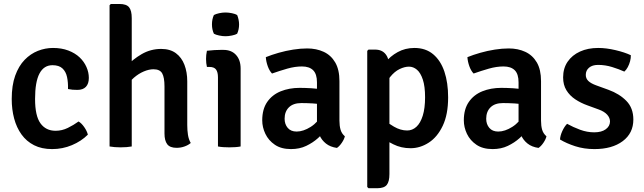

<svg xmlns="http://www.w3.org/2000/svg" viewBox="-20 -756 3322 991"><path d="M331 -296.5Q332 -330.5 326 -358.5Q320 -386.5 302.2 -403Q284.5 -419.5 251 -419.5Q206.5 -419.5 183.8 -376.5Q161 -333.5 161 -245Q161 -158 188.8 -119.5Q216.5 -81 267 -81Q300 -81 330 -95.8Q360 -110.5 385.5 -129Q400.5 -120.5 414.8 -100Q429 -79.5 433.5 -61Q399.5 -27 351.2 -6.8Q303 13.5 249 13.5Q195 13.5 155.8 -6.5Q116.5 -26.5 91 -62Q65.5 -97.5 53 -144.2Q40.5 -191 40.5 -245Q40.5 -315.5 58.5 -365.5Q76.5 -415.5 107 -447Q137.5 -478.5 175.5 -493.5Q213.5 -508.5 253.5 -508.5Q298 -508.5 332.8 -495.2Q367.5 -482 390.8 -460Q414 -438 426.2 -410.2Q438.5 -382.5 438.5 -354Q438.5 -324 423.5 -308Q408.5 -292 379.5 -292Q365 -292 354 -293Q343 -294 331 -296.5Z M660 0Q636 4.5 602 4.5Q571 4.5 545.5 0V-729L552 -735.5H596.5Q632.5 -735.5 646.2 -718.5Q660 -701.5 660 -662.5ZM946.5 -110.5Q946.5 -83.5 950.2 -59.8Q954 -36 964.5 -18Q952 -7 932.5 0Q913 7 891.5 7Q857 7 843 -11.8Q829 -30.5 829 -67V-310Q829 -356 817.2 -377.2Q805.5 -398.5 772 -398.5Q749 -398.5 722.2 -387.2Q695.5 -376 671 -354.8Q646.5 -333.5 631 -303V-412Q664.5 -449.5 711 -476.5Q757.5 -503.5 812 -503.5Q858 -503.5 887.8 -481.5Q917.5 -459.5 932 -421.5Q946.5 -383.5 946.5 -336Z M1222 0Q1209.5 2.5 1194.2 3.5Q1179 4.5 1163.5 4.5Q1148 4.5 1132.8 3.5Q1117.5 2.5 1105 0V-357Q1105 -383.5 1095.2 -397Q1085.5 -410.5 1060.5 -410.5H1048Q1043.5 -430 1043.5 -451.5Q1043.5 -461.5 1044.5 -472.2Q1045.5 -483 1048 -494Q1068.5 -496.5 1087.2 -497.5Q1106 -498.5 1118.5 -498.5H1133.5Q1174.5 -498.5 1198.2 -472.5Q1222 -446.5 1222 -402ZM1074 -630Q1074 -657 1084 -678.5Q1094 -684 1111 -687.8Q1128 -691.5 1144 -691.5Q1159.5 -691.5 1177.5 -687.8Q1195.5 -684 1204 -678.5Q1208.5 -668.5 1211.2 -655.2Q1214 -642 1214 -630Q1214 -603.5 1204 -582Q1195.5 -576.5 1177.5 -572.8Q1159.5 -569 1144 -569Q1128 -569 1110.8 -572.8Q1093.5 -576.5 1084 -582Q1074 -603.5 1074 -630Z M1333.5 -135Q1333.5 -192.5 1359.2 -229.8Q1385 -267 1429 -284.8Q1473 -302.5 1526.5 -302.5Q1553 -302.5 1588 -300.5Q1623 -298.5 1653 -292V-214.5Q1627.5 -220.5 1594.8 -222.2Q1562 -224 1535.5 -224Q1493.5 -224 1471.2 -202Q1449 -180 1449 -143Q1449 -115 1465 -96Q1481 -77 1511 -77Q1545.5 -77 1583.8 -101.2Q1622 -125.5 1648 -172L1665.5 -88Q1647 -66 1621 -42.8Q1595 -19.5 1560.5 -3Q1526 13.5 1482 13.5Q1431.5 13.5 1398.8 -8.8Q1366 -31 1349.8 -65Q1333.5 -99 1333.5 -135ZM1760 -52.5Q1756.5 -37 1744.2 -19Q1732 -1 1719 7.5Q1684.5 2.5 1662.5 -15Q1640.5 -32.5 1629.5 -57.2Q1618.5 -82 1616 -108.5V-331Q1616 -374 1596.2 -393.5Q1576.5 -413 1538.5 -413Q1502.5 -413 1463 -401.8Q1423.5 -390.5 1384 -376.5Q1370.5 -390.5 1362 -414.2Q1353.5 -438 1352 -461Q1381.5 -473 1418.2 -483.5Q1455 -494 1493.2 -500Q1531.5 -506 1565.5 -506Q1613 -506 1650.8 -488.5Q1688.5 -471 1710.2 -433.8Q1732 -396.5 1732 -337.5V-133Q1732 -106.5 1737.8 -86.5Q1743.5 -66.5 1760 -52.5Z M1916 -500Q1952.5 -500 1971.2 -475.2Q1990 -450.5 1990 -406V142.5Q1990 181.5 1976.2 198.5Q1962.5 215.5 1926.5 215.5H1882L1875.5 209V-493.5L1882 -500ZM2293 -253.5Q2293 -165 2265.2 -106.8Q2237.5 -48.5 2193 -19.8Q2148.5 9 2099 9Q2050.5 9 2010.2 -11.2Q1970 -31.5 1936 -55.5L1951 -144.5Q1979.5 -122 2013.5 -102.2Q2047.5 -82.5 2081.5 -82.5Q2108.5 -82.5 2129.2 -101.5Q2150 -120.5 2162 -158.8Q2174 -197 2174 -254Q2174 -310 2162.5 -345Q2151 -380 2132.2 -396Q2113.5 -412 2091 -412Q2068.5 -412 2042.5 -399.5Q2016.5 -387 1993.8 -358.8Q1971 -330.5 1958 -283.5L1933.5 -363.5Q1942 -399 1967.8 -432.2Q1993.5 -465.5 2032.5 -487Q2071.5 -508.5 2119 -508.5Q2177 -508.5 2215.8 -476Q2254.5 -443.5 2273.8 -386.2Q2293 -329 2293 -253.5Z M2374 -135Q2374 -192.5 2399.8 -229.8Q2425.5 -267 2469.5 -284.8Q2513.5 -302.5 2567 -302.5Q2593.5 -302.5 2628.5 -300.5Q2663.5 -298.5 2693.5 -292V-214.5Q2668 -220.5 2635.2 -222.2Q2602.5 -224 2576 -224Q2534 -224 2511.8 -202Q2489.5 -180 2489.5 -143Q2489.5 -115 2505.5 -96Q2521.5 -77 2551.5 -77Q2586 -77 2624.2 -101.2Q2662.5 -125.5 2688.5 -172L2706 -88Q2687.5 -66 2661.5 -42.8Q2635.5 -19.5 2601 -3Q2566.5 13.5 2522.5 13.5Q2472 13.5 2439.2 -8.8Q2406.5 -31 2390.2 -65Q2374 -99 2374 -135ZM2800.5 -52.5Q2797 -37 2784.8 -19Q2772.5 -1 2759.5 7.5Q2725 2.5 2703 -15Q2681 -32.5 2670 -57.2Q2659 -82 2656.5 -108.5V-331Q2656.5 -374 2636.8 -393.5Q2617 -413 2579 -413Q2543 -413 2503.5 -401.8Q2464 -390.5 2424.5 -376.5Q2411 -390.5 2402.5 -414.2Q2394 -438 2392.5 -461Q2422 -473 2458.8 -483.5Q2495.5 -494 2533.8 -500Q2572 -506 2606 -506Q2653.5 -506 2691.2 -488.5Q2729 -471 2750.8 -433.8Q2772.5 -396.5 2772.5 -337.5V-133Q2772.5 -106.5 2778.2 -86.5Q2784 -66.5 2800.5 -52.5Z M2870.5 -36Q2871.5 -55.5 2882.2 -79.2Q2893 -103 2907 -117Q2938.5 -99.5 2974.5 -86.2Q3010.5 -73 3047 -73Q3085 -73 3106.5 -88.8Q3128 -104.5 3128.5 -128.5Q3128.5 -148 3113.8 -164.2Q3099 -180.5 3070 -191L3012.5 -212Q2977.5 -224.5 2949 -243.5Q2920.5 -262.5 2903.5 -290.2Q2886.5 -318 2886.5 -356.5Q2886.5 -403.5 2909.8 -437.5Q2933 -471.5 2973.8 -490Q3014.5 -508.5 3067.5 -508.5Q3109.5 -508.5 3157 -497.2Q3204.5 -486 3236 -471Q3236.5 -456.5 3232.2 -440.2Q3228 -424 3220.2 -409.5Q3212.5 -395 3202.5 -386.5Q3175 -399 3139.5 -410Q3104 -421 3067 -421Q3037.5 -421 3020.5 -406.8Q3003.5 -392.5 3003.5 -369.5Q3003.5 -350.5 3017 -337.8Q3030.5 -325 3058.5 -315L3120.5 -292.5Q3177 -272 3213 -235.2Q3249 -198.5 3249 -139Q3249 -68.5 3194.2 -27.5Q3139.5 13.5 3048 13.5Q2995 13.5 2949.2 -1.2Q2903.5 -16 2870.5 -36Z"/></svg>

Font: Signika Medium
Style: Regular
Weight: 500
Designer: Anna Giedry
Foundry: Anna Giedry
Version: Version 2.000